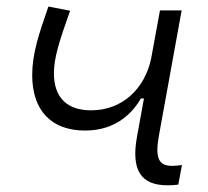

<svg xmlns="http://www.w3.org/2000/svg" viewBox="-20 -549 626 579"><path d="M236.8 -155.3C334 -155.3 382.8 -213.9 404.8 -252H414.1L393.1 -136.7C375 -36.6 404.3 9.8 484.9 9.8C495.6 9.8 507.3 9.3 517.6 7.8L528.8 -51.3C518.1 -49.8 507.8 -48.8 499 -48.8C455.6 -48.8 447.8 -76.2 459.5 -141.6L527.8 -517.6H462.4L436 -373.5C417 -281.2 348.6 -216.8 256.3 -216.3C180.7 -215.8 142.6 -256.3 142.6 -328.1C142.6 -373.5 157.7 -421.9 191.4 -516.6L126 -529.3C96.2 -444.3 77.1 -385.3 77.1 -322.8C77.1 -218.3 132.3 -155.3 236.8 -155.3Z"/></svg>

Font: Cascadia Code NF Light
Style: Italic
Weight: 300
Italic angle: -10°
Monospace: yes
Designer: Aaron Bell
Foundry: Saja Typeworks
Version: Version 2404.023